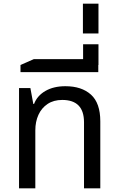

<svg xmlns="http://www.w3.org/2000/svg" viewBox="-20 -1029 649 1049"><path d="M84 0V-548H146L162 -461H166Q183 -506 228 -532Q273 -558 337 -558Q426 -558 477 -512Q528 -466 528 -366V0H439V-361Q439 -483 320 -483Q273 -483 240 -461Q207 -439 190 -401.5Q173 -364 173 -317V0Z M92 -635V-674L165 -706H434V-787H518V-674H517V-635Z M433 -846V-1009H518V-846Z"/></svg>

Font: Go Noto Kurrent-Regular
Style: Regular
Weight: 400
Designer: Monotype Design Team
Foundry: Monotype Imaging Inc.
Version: Version 2.012; ttfautohint (v1.8.4.7-5d5b)